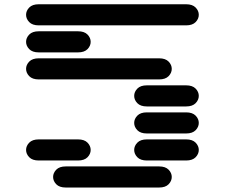

<svg xmlns="http://www.w3.org/2000/svg" viewBox="-20 -881 1040 888"><path d="M284.2 -13.7Q254.9 -13.7 240.2 -28.8Q225.6 -43.9 225.6 -62.5Q225.6 -81.1 240.2 -96.2Q254.9 -111.3 284.2 -111.3H715.8Q745.1 -111.3 759.8 -96.2Q774.4 -81.1 774.4 -62.5Q774.4 -43.9 759.8 -28.8Q745.1 -13.7 715.8 -13.7ZM159.2 -138.7Q129.9 -138.7 115.2 -153.8Q100.6 -168.9 100.6 -187.5Q100.6 -206.1 115.2 -221.2Q129.9 -236.3 159.2 -236.3H340.8Q370.1 -236.3 384.8 -221.2Q399.4 -206.1 399.4 -187.5Q399.4 -168.9 384.8 -153.8Q370.1 -138.7 340.8 -138.7ZM659.2 -138.7Q629.9 -138.7 615.2 -153.8Q600.6 -168.9 600.6 -187.5Q600.6 -206.1 615.2 -221.2Q629.9 -236.3 659.2 -236.3H840.8Q870.1 -236.3 884.8 -221.2Q899.4 -206.1 899.4 -187.5Q899.4 -168.9 884.8 -153.8Q870.1 -138.7 840.8 -138.7ZM659.2 -263.7Q629.9 -263.7 615.2 -278.8Q600.6 -293.9 600.6 -312.5Q600.6 -331.1 615.2 -346.2Q629.9 -361.3 659.2 -361.3H840.8Q870.1 -361.3 884.8 -346.2Q899.4 -331.1 899.4 -312.5Q899.4 -293.9 884.8 -278.8Q870.1 -263.7 840.8 -263.7ZM659.2 -388.7Q629.9 -388.7 615.2 -403.8Q600.6 -418.9 600.6 -437.5Q600.6 -456.1 615.2 -471.2Q629.9 -486.3 659.2 -486.3H840.8Q870.1 -486.3 884.8 -471.2Q899.4 -456.1 899.4 -437.5Q899.4 -418.9 884.8 -403.8Q870.1 -388.7 840.8 -388.7ZM159.2 -513.7Q129.9 -513.7 115.2 -528.8Q100.6 -543.9 100.6 -562.5Q100.6 -581.1 115.2 -596.2Q129.9 -611.3 159.2 -611.3H715.8Q745.1 -611.3 759.8 -596.2Q774.4 -581.1 774.4 -562.5Q774.4 -543.9 759.8 -528.8Q745.1 -513.7 715.8 -513.7ZM159.2 -638.7Q129.9 -638.7 115.2 -653.8Q100.6 -668.9 100.6 -687.5Q100.6 -706.1 115.2 -721.2Q129.9 -736.3 159.2 -736.3H340.8Q370.1 -736.3 384.8 -721.2Q399.4 -706.1 399.4 -687.5Q399.4 -668.9 384.8 -653.8Q370.1 -638.7 340.8 -638.7ZM159.2 -763.7Q129.9 -763.7 115.2 -778.8Q100.6 -793.9 100.6 -812.5Q100.6 -831.1 115.2 -846.2Q129.9 -861.3 159.2 -861.3H840.8Q870.1 -861.3 884.8 -846.2Q899.4 -831.1 899.4 -812.5Q899.4 -793.9 884.8 -778.8Q870.1 -763.7 840.8 -763.7Z"/></svg>

Font: Sixtyfour Normal
Style: Regular
Weight: 400
Monospace: yes
Designer: Jens Kutilek
Foundry: Jens Kutilek
Version: Version 2.000